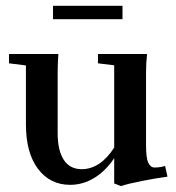

<svg xmlns="http://www.w3.org/2000/svg" viewBox="-20 -629 611 665"><path d="M163.6 -562.5V-608.9H404.3V-562.5ZM223.1 11.2Q153.3 11.2 111.6 -44.2Q69.8 -99.6 69.8 -198.2V-402.3L11.2 -409.7V-441.9H182.1Q179.7 -407.7 179.7 -377V-167.5Q179.7 -107.9 200.9 -75.4Q222.2 -43 262.7 -43Q327.1 -43 375.5 -117.7V-402.8L319.3 -409.7V-441.9H489.3Q485.8 -410.2 485.8 -377V-126.5Q485.8 -81.5 493.7 -65.2Q501.5 -48.8 515.1 -48.8Q535.2 -48.8 551.8 -54.2L560.1 -17.1Q522.5 -12.2 471.7 -2.2Q420.9 7.8 398.9 15.6L375.5 6.3V-81.1Q345.7 -36.6 306.4 -12.7Q267.1 11.2 223.1 11.2Z"/></svg>

Font: Elstob 10pt SemiBold
Style: Regular
Weight: 600
Designer: Peter S. Baker
Version: Version 1.015